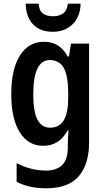

<svg xmlns="http://www.w3.org/2000/svg" viewBox="-20 -779 568 1039"><path d="M218 -553Q260 -553 291.5 -534Q323 -515 347 -473H353L364 -543H462V-9Q462 111 405.5 175.5Q349 240 229 240Q138 240 70 205V104Q148 144 229 144Q286 144 316.5 114Q347 84 347 17V4Q347 -32 351 -73H346Q301 10 214 10Q133 10 87 -63Q41 -136 41 -269Q41 -405 88 -479Q135 -553 218 -553ZM249 -454Q160 -454 160 -267Q160 -176 182.5 -132Q205 -88 251 -88Q300 -88 324.5 -127Q349 -166 349 -250V-274Q349 -369 325 -411.5Q301 -454 249 -454ZM416 -759Q415 -689 373 -648Q331 -607 266 -607Q199 -607 160 -646Q121 -685 119 -759H189Q192 -721 212.5 -706Q233 -691 267 -691Q299 -691 321 -706Q343 -721 347 -759Z"/></svg>

Font: Noto Sans Condensed SemiBold
Style: Regular
Weight: 600
Width: 3
Designer: Monotype Design Team
Foundry: Monotype Imaging Inc.
Version: Version 2.013; ttfautohint (v1.8.4.7-5d5b)